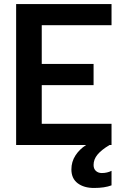

<svg xmlns="http://www.w3.org/2000/svg" viewBox="-20 -719 613 952"><path d="M187 -594V-402H444V-297H187V-105H533V0H523Q483 24 463.5 47.5Q444 71 444 99Q444 118 455.5 128.5Q467 139 485 139Q511 139 533 128V200Q499 213 446 213Q396 213 365 189.5Q334 166 334 121Q334 83 354 52Q374 21 407 0H60V-699H533V-594Z"/></svg>

Font: Prompt Medium
Style: Regular
Weight: 500
Designer: Katatrad Team
Foundry: CadsonDemak
Version: Version 1.001